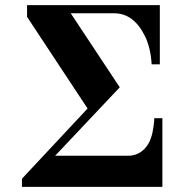

<svg xmlns="http://www.w3.org/2000/svg" viewBox="-20 -732 716 752"><path d="M66 0H616V-269H584V-259C583.3 -252.3 582.2 -243.2 580.5 -231.5C578.8 -219.8 576.7 -209.3 574 -200C567.3 -176 555.8 -157 539.5 -143C523.2 -129 504 -122 482 -122H196L449 -390L257 -680H427C478.3 -680 518.7 -650 548 -590C562.7 -560 571.3 -523.3 574 -480H606V-712H86V-666L323 -307L66 -32Z"/></svg>

Font: Km Standard TT
Style: Bold
Weight: 700
Designer: Alexey Kryukov <alexios@thessalonica.org.ru>
Version: Version 2.0.2